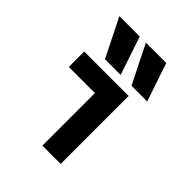

<svg xmlns="http://www.w3.org/2000/svg" viewBox="-220 -915 1039 1039"><g transform="rotate(45 300.0 -395.0)"><path d="M193 -570 83 -790H239L313 -570ZM396 -570 286 -790H442L516 -570ZM284 0V-402H84V-520H424V0Z"/></g></svg>

Font: M PLUS Code Latin Expanded
Style: Bold
Weight: 700
Width: 7
Designer: Coji Morishita
Foundry: UNDERFOREST DESIGN
Version: Version 1.002; ttfautohint (v1.8.3)